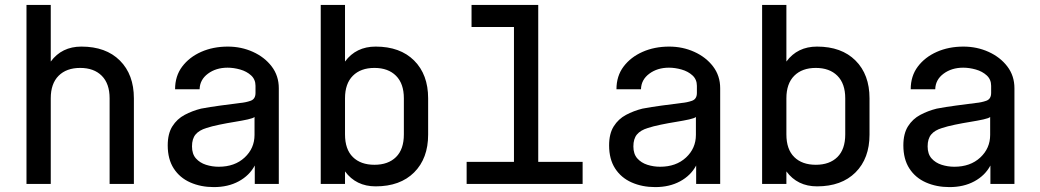

<svg xmlns="http://www.w3.org/2000/svg" viewBox="-20 -750 4240 783"><path d="M88 0V-730H187V-499Q232 -560 312 -560Q412 -560 469 -503Q526 -446 526 -349V0H427V-349Q427 -409 395 -441Q363 -473 307 -473Q251 -473 219 -441Q187 -409 187 -349V0Z M852 13Q799 13 756 -6Q713 -25 688.5 -63Q664 -101 664 -157Q664 -205 683 -235Q702 -265 733 -281.5Q764 -298 800 -307Q837 -314 878.5 -319.5Q920 -325 959 -330Q982 -332 1002 -339Q1022 -346 1022 -371V-373V-400Q1022 -426 1004 -442.5Q986 -459 959.5 -466.5Q933 -474 908 -474Q861 -474 828 -449.5Q795 -425 794 -386H694Q694 -440 723 -478.5Q752 -517 800.5 -538.5Q849 -560 909 -560Q964 -560 1011.5 -538.5Q1059 -517 1088 -479Q1117 -441 1117 -390V0H1019V-75Q997 -34 953.5 -10.5Q910 13 852 13ZM872 -70Q937 -70 977.5 -107.5Q1018 -145 1018 -200V-273Q1013 -268 990.5 -263Q968 -258 937 -253Q906 -248 874.5 -241.5Q843 -235 822 -228Q792 -219 777.5 -201.5Q763 -184 763 -153Q763 -122 779 -104Q795 -86 820 -78Q845 -70 872 -70Z M1288 0V-730H1387V-499Q1432 -560 1512 -560Q1612 -560 1669 -503Q1726 -446 1726 -349V-201Q1726 -104 1669 -47Q1612 10 1512 10Q1432 10 1387 -51V0ZM1507 -473Q1451 -473 1419 -441Q1387 -409 1387 -349V-202Q1387 -141 1419 -109.5Q1451 -78 1507 -78Q1563 -78 1595 -109.5Q1627 -141 1627 -202V-349Q1627 -409 1595 -441Q1563 -473 1507 -473Z M1883 0V-90H2076V-640H1903V-730H2175V-90H2356V0Z M2652 13Q2599 13 2556 -6Q2513 -25 2488.5 -63Q2464 -101 2464 -157Q2464 -205 2483 -235Q2502 -265 2533 -281.5Q2564 -298 2600 -307Q2637 -314 2678.5 -319.5Q2720 -325 2759 -330Q2782 -332 2802 -339Q2822 -346 2822 -371V-373V-400Q2822 -426 2804 -442.5Q2786 -459 2759.5 -466.5Q2733 -474 2708 -474Q2661 -474 2628 -449.5Q2595 -425 2594 -386H2494Q2494 -440 2523 -478.5Q2552 -517 2600.5 -538.5Q2649 -560 2709 -560Q2764 -560 2811.5 -538.5Q2859 -517 2888 -479Q2917 -441 2917 -390V0H2819V-75Q2797 -34 2753.5 -10.5Q2710 13 2652 13ZM2672 -70Q2737 -70 2777.5 -107.5Q2818 -145 2818 -200V-273Q2813 -268 2790.5 -263Q2768 -258 2737 -253Q2706 -248 2674.5 -241.5Q2643 -235 2622 -228Q2592 -219 2577.5 -201.5Q2563 -184 2563 -153Q2563 -122 2579 -104Q2595 -86 2620 -78Q2645 -70 2672 -70Z M3088 0V-730H3187V-499Q3232 -560 3312 -560Q3412 -560 3469 -503Q3526 -446 3526 -349V-201Q3526 -104 3469 -47Q3412 10 3312 10Q3232 10 3187 -51V0ZM3307 -473Q3251 -473 3219 -441Q3187 -409 3187 -349V-202Q3187 -141 3219 -109.5Q3251 -78 3307 -78Q3363 -78 3395 -109.5Q3427 -141 3427 -202V-349Q3427 -409 3395 -441Q3363 -473 3307 -473Z M3852 13Q3799 13 3756 -6Q3713 -25 3688.5 -63Q3664 -101 3664 -157Q3664 -205 3683 -235Q3702 -265 3733 -281.5Q3764 -298 3800 -307Q3837 -314 3878.5 -319.5Q3920 -325 3959 -330Q3982 -332 4002 -339Q4022 -346 4022 -371V-373V-400Q4022 -426 4004 -442.5Q3986 -459 3959.5 -466.5Q3933 -474 3908 -474Q3861 -474 3828 -449.5Q3795 -425 3794 -386H3694Q3694 -440 3723 -478.5Q3752 -517 3800.5 -538.5Q3849 -560 3909 -560Q3964 -560 4011.5 -538.5Q4059 -517 4088 -479Q4117 -441 4117 -390V0H4019V-75Q3997 -34 3953.5 -10.5Q3910 13 3852 13ZM3872 -70Q3937 -70 3977.5 -107.5Q4018 -145 4018 -200V-273Q4013 -268 3990.5 -263Q3968 -258 3937 -253Q3906 -248 3874.5 -241.5Q3843 -235 3822 -228Q3792 -219 3777.5 -201.5Q3763 -184 3763 -153Q3763 -122 3779 -104Q3795 -86 3820 -78Q3845 -70 3872 -70Z"/></svg>

Font: Tiny Medium
Style: Regular
Weight: 500
Monospace: yes
Designer: Philipp Nurullin, Konstantin Bulenkov
Foundry: JetBrains
Version: Version 2.251; ttfautohint (v1.8.4.7-5d5b)